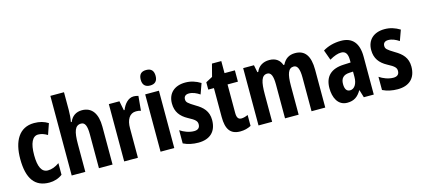

<svg xmlns="http://www.w3.org/2000/svg" viewBox="-60 -1261 3887 1770"><g transform="rotate(-15 1883.5 -376.0)"><path d="M241 10C286 10 331 -4 366 -31V-142C330 -116 293 -102 256 -102C198 -102 169 -158 169 -271C169 -384 199 -445 253 -445C283 -445 311 -435 341 -417L377 -521C339 -545 297 -557 244 -557C100 -557 36 -437 36 -270C36 -80 104 10 241 10Z M585 -591V-760H455V0H585V-263C585 -385 603 -440 662 -440C699 -440 715 -404 715 -324V0H845V-362C845 -487 795 -557 701 -557C645 -557 604 -529 583 -477H575C582 -513 585 -552 585 -591Z M1194 -557C1142 -557 1102 -509 1082 -457H1075L1057 -547H956V0H1087V-279C1086 -364 1119 -418 1180 -418C1199 -418 1214 -416 1226 -411L1239 -550C1220 -555 1207 -557 1194 -557Z M1369 -762C1321 -762 1298 -737 1298 -687C1298 -639 1323 -614 1369 -614C1416 -614 1440 -639 1440 -687C1440 -736 1418 -762 1369 -762ZM1434 -547H1303V0H1434Z M1838 -160C1838 -244 1792 -289 1725 -328C1658 -369 1645 -380 1645 -408C1645 -435 1662 -451 1694 -451C1730 -451 1765 -435 1796 -414L1832 -514C1786 -542 1740 -557 1687 -557C1583 -557 1519 -498 1519 -402C1519 -322 1558 -272 1626 -235C1696 -199 1708 -181 1708 -153C1708 -120 1688 -103 1652 -103C1604 -103 1555 -123 1520 -147V-21C1563 0 1611 10 1663 10C1773 10 1838 -49 1838 -160Z M2103 -103C2072 -103 2060 -125 2060 -168V-439H2159V-547H2060V-662H1971L1940 -543L1876 -509V-439H1930V-163C1930 -46 1969 10 2063 10C2102 10 2135 1 2166 -15V-119C2143 -109 2122 -103 2103 -103Z M2735 -557C2676 -557 2638 -530 2613 -479H2604C2589 -524 2553 -557 2489 -557C2429 -557 2384 -529 2363 -477H2355L2341 -547H2238V0H2368V-261C2368 -379 2383 -441 2439 -441C2475 -441 2491 -404 2491 -323V0H2621V-276C2621 -387 2639 -441 2691 -441C2727 -441 2744 -403 2744 -322V0H2875V-360C2875 -493 2829 -557 2735 -557Z M3174 -557C3108 -557 3049 -541 3000 -511L3035 -414C3080 -440 3116 -452 3147 -452C3189 -452 3208 -423 3208 -364V-341L3140 -338C3022 -333 2958 -275 2958 -162C2958 -74 2994 10 3084 10C3148 10 3186 -17 3219 -73H3221L3243 0H3338V-363C3338 -491 3281 -557 3174 -557ZM3171 -252 3208 -254V-203C3208 -137 3179 -94 3138 -94C3106 -94 3089 -118 3089 -167C3089 -221 3116 -249 3171 -252Z M3740 -160C3740 -244 3694 -289 3627 -328C3560 -369 3547 -380 3547 -408C3547 -435 3564 -451 3596 -451C3632 -451 3667 -435 3698 -414L3734 -514C3688 -542 3642 -557 3589 -557C3485 -557 3421 -498 3421 -402C3421 -322 3460 -272 3528 -235C3598 -199 3610 -181 3610 -153C3610 -120 3590 -103 3554 -103C3506 -103 3457 -123 3422 -147V-21C3465 0 3513 10 3565 10C3675 10 3740 -49 3740 -160Z"/></g></svg>

Font: Noto Sans Georgian ExtraCondensed Bold
Style: Regular
Weight: 700
Width: 2
Designer: Monotype Design Team, Akaki Razmadze
Foundry: Google LLC
Version: Version 2.005